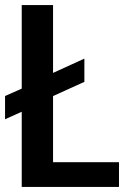

<svg xmlns="http://www.w3.org/2000/svg" viewBox="-20 -740 529 760"><path d="M138 -330 0 -268V-360L138 -421ZM141 -429 314 -508V-416L142 -338ZM66 0V-720H190V0ZM128 0V-98H451V0Z"/></svg>

Font: Instrument Sans SemiCondensed SemiBold
Style: Regular
Weight: 600
Width: 4
Designer: Rodrigo Fuenzalida
Foundry: fragTYPE
Version: Version 1.000;gftools[0.9.28]